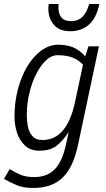

<svg xmlns="http://www.w3.org/2000/svg" viewBox="-27 -740 527 953"><path d="M-7 148 21 99Q48 116 75 127.5Q102 139 143 139Q206 139 244 101Q282 63 301 -25L314 -85Q286 -42 254.5 -17Q223 8 168 8Q124 8 96.5 -18Q69 -44 57 -82.5Q45 -121 45 -160Q45 -233 62 -297.5Q79 -362 109 -411.5Q139 -461 178.5 -489.5Q218 -518 262 -518Q305 -518 337 -504.5Q369 -491 396 -460L412 -510H464L360 -20Q336 92 283 142.5Q230 193 137 193Q91 193 58.5 180Q26 167 -7 148ZM106 -166Q106 -142 111 -114Q116 -86 133 -65.5Q150 -45 184 -45Q246 -45 286 -93.5Q326 -142 345 -232L385 -419Q360 -445 330 -455.5Q300 -466 257 -466Q229 -466 202.5 -441.5Q176 -417 154 -375Q132 -333 119 -279Q106 -225 106 -166ZM213 -697Q213 -703 213.5 -709.5Q214 -716 215 -720H264Q263 -714 263 -710Q263 -706 263 -702Q263 -671 278 -653Q293 -635 327 -635Q359 -635 380.5 -654.5Q402 -674 416 -720H466Q451 -648 413 -616.5Q375 -585 322 -585Q266 -585 239.5 -618Q213 -651 213 -697Z"/></svg>

Font: Radio Canada Condensed Light
Style: Italic
Weight: 300
Width: 3
Italic angle: -12°
Designer: Charles Daoud, Etienne Aubert Bonn, Alexandre Saumier Demers, Jacques Le Bailly
Foundry: Radio-Canada
Version: Version 2.104; ttfautohint (v1.8.4.7-5d5b);gftools[0.9.28.de